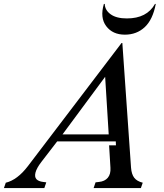

<svg xmlns="http://www.w3.org/2000/svg" viewBox="-100 -950 827 970"><path d="M451.2 -215.8H485.8L484.9 -235.8H189L108.9 -131.8Q85 -100.6 79.3 -78.4Q73.7 -56.2 84 -44.9Q94.2 -33.7 118.2 -30.8L133.8 -28.8L124 0H-80.1L-70.8 -26.9Q-12.2 -41 41 -110.8L514.2 -732.9H518.1L562 -103Q564.5 -69.8 578.1 -52Q591.8 -34.2 621.1 -26.9L611.8 0H373L382.8 -28.8L399.9 -30.8Q429.2 -33.7 444.6 -52Q460 -70.3 458 -102.1ZM431.2 -562 215.8 -271H449.2ZM429.2 -930.2Q430.2 -898.4 459.2 -877.7Q488.3 -856.9 541 -856.9Q642.1 -856.9 683.1 -930.2H687Q671.9 -850.6 631.1 -812.7Q590.3 -774.9 530.8 -774.9Q469.2 -774.9 436.8 -817.6Q404.3 -860.4 424.8 -930.2Z"/></svg>

Font: Redaction
Style: Italic
Weight: 400
Designer: Jeremy Mickel / Forest Young
Foundry: MCKL
Version: Version 2.001;hotconv 1.0.113;makeotfexe 2.5.65598 DEVELOPME